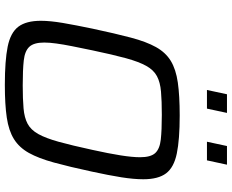

<svg xmlns="http://www.w3.org/2000/svg" viewBox="-100 -826 934 773"><g transform="rotate(90 366.5 -439.0)"><path d="M321 8Q223.4 8 167.1 -3.4Q110.8 -14.9 87 -46.4Q63.2 -78 63.2 -137.2Q63.2 -174.1 71.9 -225.6Q80.7 -277.1 95 -345.6Q114.4 -436.7 130.9 -499.1Q147.3 -561.5 169.1 -600.5Q190.9 -639.6 224.8 -660.2Q258.7 -680.8 311.7 -688.4Q364.7 -696 444 -696Q541.6 -696 597.6 -684.3Q653.6 -672.7 677.4 -641.1Q701.2 -609.6 701.2 -549.3Q701.2 -511.4 693.3 -461.2Q685.3 -410.9 670.4 -342.4Q650.9 -251.6 633.9 -189.7Q616.9 -127.8 595.2 -88.8Q573.4 -49.8 539.5 -28.7Q505.7 -7.6 453 0.2Q400.3 8 321 8ZM322.9 -64Q378.6 -64 415.8 -67.3Q453 -70.5 477.7 -83.6Q502.4 -96.7 519.1 -126.6Q535.8 -156.5 550.4 -209Q564.9 -261.4 582.8 -344Q597.7 -411.4 605.1 -458.5Q612.5 -505.5 612.5 -536.7Q612.5 -579.1 595.8 -597.4Q579 -615.6 541.6 -619.8Q504.2 -624 441.6 -624Q385.8 -624 348.3 -620.7Q310.8 -617.5 286.2 -604.4Q261.5 -591.3 244.8 -561.4Q228.1 -531.5 213.7 -479Q199.4 -426.6 182.1 -344Q172.7 -298.9 165.5 -262.7Q158.3 -226.5 154.6 -199Q150.8 -171.6 150.8 -150.3Q150.8 -108.9 167.9 -90.6Q184.9 -72.4 222.8 -68.2Q260.7 -64 322.9 -64ZM550.1 -805.7 567.4 -886.3H642.5L625.1 -805.7ZM341.7 -805.7 359 -886.3H434.1L416.8 -805.7Z"/></g></svg>

Font: Saira Thin
Style: Italic
Weight: 100
Italic angle: -12°
Designer: Hector Gatti with collaboration of the Omnibus-Type team
Foundry: Omnibus-Type
Version: Version 1.101